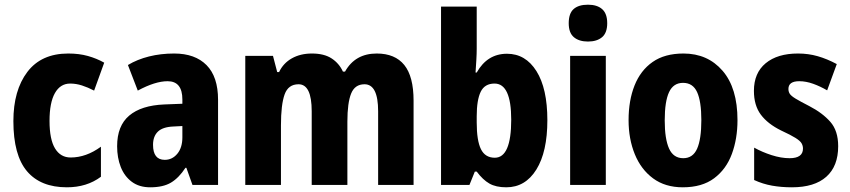

<svg xmlns="http://www.w3.org/2000/svg" viewBox="-20 -788 3621 818"><path d="M265 10Q153 10 95 -58.5Q37 -127 37 -272Q37 -403 96.5 -481.5Q156 -560 271 -560Q317 -560 354.5 -549.5Q392 -539 424 -521L381 -402Q354 -416 329 -424Q304 -432 279 -432Q237 -432 214 -391.5Q191 -351 191 -273Q191 -194 214.5 -155.5Q238 -117 281 -117Q347 -117 410 -163V-35Q350 10 265 10Z M722 -560Q811 -560 860 -510.5Q909 -461 909 -363V0H800L774 -73H770Q742 -30 708.5 -10Q675 10 620 10Q573 10 541.5 -13.5Q510 -37 494.5 -76.5Q479 -116 479 -165Q479 -252 530.5 -295.5Q582 -339 680 -343L757 -346V-364Q757 -442 694 -442Q641 -442 567 -402L525 -511Q565 -535 615 -547.5Q665 -560 722 -560ZM718 -249Q673 -247 652.5 -227Q632 -207 632 -171Q632 -107 682 -107Q714 -107 735.5 -133Q757 -159 757 -203V-251Z M1585 -560Q1663 -560 1702.5 -511Q1742 -462 1742 -359V0H1591V-314Q1591 -429 1533 -429Q1492 -429 1476 -389.5Q1460 -350 1460 -270V0H1308V-314Q1308 -429 1252 -429Q1208 -429 1192.5 -385.5Q1177 -342 1177 -254V0H1025V-550H1143L1161 -481H1169Q1187 -519 1223.5 -539.5Q1260 -560 1309 -560Q1361 -560 1393 -539Q1425 -518 1441 -483H1450Q1493 -560 1585 -560Z M2011 -580Q2011 -560 2009.5 -534Q2008 -508 2006 -479H2011Q2056 -559 2140 -559Q2219 -559 2265.5 -485Q2312 -411 2312 -276Q2312 -141 2265 -65.5Q2218 10 2137 10Q2093 10 2065 -6Q2037 -22 2011 -57H2003L1980 0H1859V-760H2011ZM2087 -432Q2045 -432 2028 -397Q2011 -362 2011 -293V-266Q2011 -189 2029 -152.5Q2047 -116 2088 -116Q2158 -116 2158 -278Q2158 -432 2087 -432Z M2485 -768Q2524 -768 2545.5 -749Q2567 -730 2567 -689Q2567 -648 2545 -629.5Q2523 -611 2485 -611Q2447 -611 2425 -629.5Q2403 -648 2403 -689Q2403 -731 2424 -749.5Q2445 -768 2485 -768ZM2561 -550V0H2409V-550Z M3122 -276Q3122 -197 3098 -132Q3074 -67 3022.5 -28.5Q2971 10 2889 10Q2814 10 2762.5 -28Q2711 -66 2684.5 -131Q2658 -196 2658 -276Q2658 -360 2683.5 -424Q2709 -488 2760.5 -524Q2812 -560 2892 -560Q2995 -560 3058.5 -486.5Q3122 -413 3122 -276ZM2812 -275Q2812 -196 2830.5 -155Q2849 -114 2891 -114Q2932 -114 2950 -154.5Q2968 -195 2968 -276Q2968 -356 2950 -395.5Q2932 -435 2890 -435Q2849 -435 2830.5 -395.5Q2812 -356 2812 -275Z M3551 -165Q3551 -80 3500.5 -35Q3450 10 3354 10Q3309 10 3269.5 3Q3230 -4 3193 -21V-159Q3227 -140 3267.5 -127Q3308 -114 3344 -114Q3401 -114 3401 -155Q3401 -167 3395 -177.5Q3389 -188 3369 -200.5Q3349 -213 3308 -232Q3251 -260 3221.5 -299.5Q3192 -339 3192 -401Q3192 -477 3242 -518.5Q3292 -560 3380 -560Q3424 -560 3464 -548.5Q3504 -537 3545 -515L3504 -403Q3475 -420 3444.5 -431Q3414 -442 3385 -442Q3339 -442 3339 -409Q3339 -397 3345 -388Q3351 -379 3370 -367.5Q3389 -356 3428 -336Q3484 -307 3517.5 -269Q3551 -231 3551 -165Z"/></svg>

Font: Noto Sans Armenian Condensed ExtraBold
Style: Regular
Weight: 800
Width: 3
Designer: Monotype Design Team
Foundry: Monotype Imaging Inc.
Version: Version 2.008; ttfautohint (v1.8.4.7-5d5b)